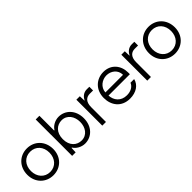

<svg xmlns="http://www.w3.org/2000/svg" viewBox="155 -1723 2725 2725"><g transform="rotate(-45 1517.5 -360.5)"><path d="M296.9 8.8C445.3 8.8 557.1 -101.6 557.1 -258.3C557.1 -418 445.3 -528.8 296.9 -528.8C148.4 -528.8 36.6 -418 36.6 -258.3C36.6 -101.6 148.4 8.8 296.9 8.8ZM111.3 -258.3C110.4 -377.9 185.5 -462.4 296.9 -462.4C408.2 -462.4 483.4 -377.9 482.4 -258.3C481.4 -144 408.2 -57.1 296.9 -57.1C185.5 -57.1 112.3 -144 111.3 -258.3Z M676.8 -730V-424.3H677.2V1H747.6L751 -84.5H758.8C786.6 -35.6 856.9 8.8 932.6 8.8C1064.9 8.8 1173.3 -95.2 1173.3 -259.8C1173.3 -424.3 1064.9 -528.3 932.6 -528.3C856.9 -528.3 786.6 -483.9 758.8 -435.1H751V-730ZM751 -259.8C751 -394.5 834.5 -462.4 928.2 -462.4C1036.6 -462.4 1099.1 -369.1 1099.1 -259.8C1099.1 -150.4 1036.6 -57.1 928.2 -57.1C834.5 -57.1 751 -125 751 -259.8Z M1356.9 -296.4C1356.9 -408.2 1413.1 -445.8 1478.5 -445.8C1500 -445.8 1522 -445.8 1543.5 -445.3V-520C1526.9 -520.5 1510.3 -520.5 1490.7 -520.5C1422.9 -520.5 1376.5 -471.7 1360.8 -431.6H1355.5L1352.5 -520.5H1283.2V0H1356.9Z M1835.4 8.8C1957 8.8 2048.3 -51.8 2070.3 -147.5H1996.6C1975.6 -92.3 1916 -56.6 1836.4 -56.6C1715.8 -56.6 1651.9 -141.1 1647.5 -239.3H2076.2V-274.4C2076.2 -411.6 1987.3 -528.8 1832.5 -528.8C1689 -528.8 1575.2 -425.3 1575.2 -261.2C1575.2 -119.1 1660.2 8.8 1835.4 8.8ZM1647.5 -301.8C1653.3 -400.9 1741.2 -463.4 1828.6 -463.4C1916 -463.4 2001.5 -404.8 2001.5 -301.8Z M2259.8 -296.4C2259.8 -408.2 2315.9 -445.8 2381.3 -445.8C2402.8 -445.8 2424.8 -445.8 2446.3 -445.3V-520C2429.7 -520.5 2413.1 -520.5 2393.6 -520.5C2325.7 -520.5 2279.3 -471.7 2263.7 -431.6H2258.3L2255.4 -520.5H2186V0H2259.8Z M2738.3 8.8C2886.7 8.8 2998.5 -101.6 2998.5 -258.3C2998.5 -418 2886.7 -528.8 2738.3 -528.8C2589.8 -528.8 2478 -418 2478 -258.3C2478 -101.6 2589.8 8.8 2738.3 8.8ZM2552.7 -258.3C2551.8 -377.9 2627 -462.4 2738.3 -462.4C2849.6 -462.4 2924.8 -377.9 2923.8 -258.3C2922.9 -144 2849.6 -57.1 2738.3 -57.1C2627 -57.1 2553.7 -144 2552.7 -258.3Z"/></g></svg>

Font: Faust Sans
Style: Regular
Weight: 400
Designer: Andreas Faust
Version: Version 1.003;Glyphs 3.1.2 (3151)